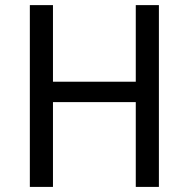

<svg xmlns="http://www.w3.org/2000/svg" viewBox="-20 -734 741 754"><path d="M604 0H513.2V-333H188V0H97.2V-713.9H188V-413.1H513.2V-713.9H604Z"/></svg>

Font: WenQuanYi Micro Hei
Style: Regular
Weight: 400
Foundry: Ascender Corporation
Version: Version 0.2.0-beta